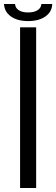

<svg xmlns="http://www.w3.org/2000/svg" viewBox="-41 -936 280 956"><path d="M59 0V-800H139V0ZM-21 -916H34Q35 -897 52 -885.5Q69 -874 99 -874Q129 -874 146.5 -885.5Q164 -897 165 -916H219Q218 -877 185 -854Q152 -831 99 -831Q46 -831 13.5 -854Q-19 -877 -21 -916Z"/></svg>

Font: Big Shoulders Text
Style: Regular
Weight: 400
Designer: Patric King
Foundry: XO Type Co
Version: Version 1.000; ttfautohint (v1.8.2)